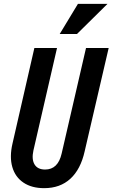

<svg xmlns="http://www.w3.org/2000/svg" viewBox="-20 -970 586 1000"><path d="M210 10Q145 10 102 -19Q59 -48 44 -100.5Q29 -153 45 -222L159 -720H277L154 -186Q144 -140 160 -113.5Q176 -87 215 -87Q282 -87 301 -170L428 -720H546L421 -182Q400 -88 346.5 -39Q293 10 210 10ZM381 -793H291L386 -950H540Z"/></svg>

Font: Instrument Sans Condensed SemiBold Italic
Style: Regular
Weight: 600
Width: 3
Italic angle: -13°
Designer: Rodrigo Fuenzalida
Foundry: fragTYPE
Version: Version 1.000; ttfautohint (v1.8.4.7-5d5b);gftools[0.9.28]